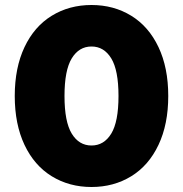

<svg xmlns="http://www.w3.org/2000/svg" viewBox="-20 -734 732 768"><path d="M39 -350Q39 -463 78 -545.5Q117 -628 187 -671Q257 -714 346 -714Q435 -714 505 -671Q575 -628 614 -545.5Q653 -463 653 -350Q653 -237 614 -154.5Q575 -72 505 -29Q435 14 346 14Q257 14 187 -29Q117 -72 78 -154.5Q39 -237 39 -350ZM454 -350Q454 -453 425 -500.5Q396 -548 346 -548Q296 -548 267 -500.5Q238 -453 238 -350Q238 -247 267 -199.5Q296 -152 346 -152Q396 -152 425 -199.5Q454 -247 454 -350Z"/></svg>

Font: Chess Sans ExtraBold
Style: Regular
Weight: 800
Designer: Wolf Bōese
Foundry: Wolf Bōese
Version: Version 7.223